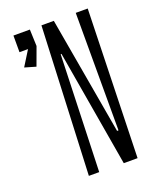

<svg xmlns="http://www.w3.org/2000/svg" viewBox="-137 -790 718 889"><g transform="rotate(-20 222.0 -345.0)"><path d="M39 -710H120L123 -628L90 -538L35 -554L81 -628H39ZM385 20H317L219 -554H215L196 20H145L177 -710H238L339 -131H346V-710H405Z"/></g></svg>

Font: Bahiana
Style: Regular
Weight: 400
Designer: Pablo Cosgaya & Dani Raskovsky
Foundry: Pablo Cosgaya & Dani Raskovsky
Version: Version 1.005